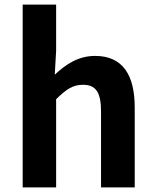

<svg xmlns="http://www.w3.org/2000/svg" viewBox="-20 -818 680 838"><path d="M79 0H225V-385C267 -426 296 -448 342 -448C397 -448 421 -417 421 -331V0H568V-349C568 -490 516 -574 395 -574C319 -574 264 -534 219 -492L225 -597V-798H79Z"/></svg>

Font: Genne Gothic Bold
Style: Regular
Weight: 700
Designer: Ryoko NISHIZUKA (kana & ideographs); Paul D. Hunt (Latin, Greek & Cyrillic); Wenlong ZHANG (bopomofo); Sandoll Communica
Foundry: Adobe Systems Incorporated
Version: Version 1.004;PS 1.004;hotconv 16.6.51;makeotf.lib2.5.65220